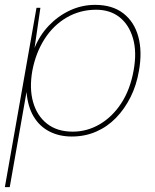

<svg xmlns="http://www.w3.org/2000/svg" viewBox="-33 -549 636 789"><path d="M-13 220 117 -517H133L109 -352Q130 -404 167.5 -443.5Q205 -483 254 -506Q303 -529 358 -529Q429 -529 474 -494Q519 -459 535.5 -398Q552 -337 538 -258Q528 -199 503.5 -150Q479 -101 443.5 -64.5Q408 -28 362 -8Q316 12 262 12Q210 12 169.5 -9Q129 -30 105 -70.5Q81 -111 76 -171L7 220ZM266 -8Q325 -8 377 -38.5Q429 -69 465.5 -125Q502 -181 516 -259Q530 -335 513.5 -391.5Q497 -448 458 -478.5Q419 -509 362 -509Q296 -509 241 -477Q186 -445 150 -388.5Q114 -332 100 -259Q87 -186 103 -129.5Q119 -73 160.5 -40.5Q202 -8 266 -8Z"/></svg>

Font: DM Sans 11pt Thin
Style: Italic
Weight: 250
Italic angle: -10°
Version: Version 4.004;gftools[0.9.30]